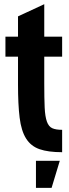

<svg xmlns="http://www.w3.org/2000/svg" viewBox="-20 -718 328 918"><path d="M6 -542.7V-447.1H66.1V-314.4Q66.1 -217.7 73.9 -155.2Q81.6 -92.7 104.5 -56Q127.4 -19.3 168.8 -4.8Q210.1 9.7 277.1 9.7V-97.3Q247.1 -97.3 230.1 -104.9Q213 -112.4 204.4 -136.1Q195.7 -159.9 193.6 -203.4Q191.6 -246.9 191.6 -318.7V-447.1H277.1V-542.7H191.6V-698L66.1 -639.7V-542.7ZM151.9 180.1H226.7L265.9 50.7H151.9Z"/></svg>

Font: Secuela Black
Style: Regular
Weight: 900
Designer: Fernando Haro
Foundry: deFharo
Version: Version 1.704